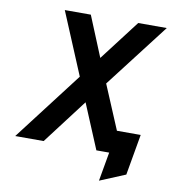

<svg xmlns="http://www.w3.org/2000/svg" viewBox="-92 -779 903 1013"><g transform="rotate(10 359.5 -272.5)"><path d="M506.6 155.2 534 0H491.2L512.4 -120.6H681.6L643.2 98.4ZM30.6 0 311.8 -367.6 172.8 -700H312.2L401 -483.8L566.2 -700H719.2L455 -356.4L605 0H465.4L365.2 -239.8L183 0Z"/></g></svg>

Font: Overpass
Style: Italic
Weight: 400
Italic angle: -10°
Designer: Delve Withrington, Dave Bailey, Thomas Jockin
Foundry: Delve Fonts LLC
Version: Version 4.000